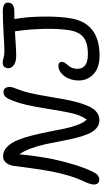

<svg xmlns="http://www.w3.org/2000/svg" viewBox="316 -1069 765 1437"><g transform="rotate(-90 698.5 -350.5)"><path d="M1000 12.2Q900.4 12.2 851.1 -44.4Q801.8 -101.1 818.8 -185.1Q828.1 -231.9 858.2 -263.9Q888.2 -295.9 924.8 -295.9Q941.4 -295.9 948.7 -286.4Q956.1 -276.9 953.1 -262.2Q950.7 -251.5 940.2 -239Q929.7 -226.6 918.9 -211.7Q908.2 -196.8 904.8 -179.2Q894.5 -130.9 920.4 -103Q946.3 -75.2 1011.2 -75.2Q1068.4 -75.2 1105 -89.8Q1141.6 -104.5 1161.1 -132.8Q1180.7 -161.1 1189.9 -208Q1203.6 -290.5 1200.7 -405.3Q1197.8 -520 1183.1 -617.2V-621.1Q1160.6 -620.1 1116.9 -617.2Q1073.2 -614.3 1045.4 -613Q1017.6 -611.8 996.1 -611.8Q973.1 -611.8 952.1 -618.4Q931.2 -625 917.2 -641.4Q903.3 -657.7 907.2 -681.2Q915 -712.9 946.8 -712.9Q960.9 -712.9 983.9 -706.5Q1006.8 -700.2 1028.8 -700.2Q1073.7 -700.2 1168.2 -706.1Q1262.7 -711.9 1335.9 -711.9Q1365.7 -711.9 1383.5 -700.9Q1401.4 -689.9 1396 -662.1Q1388.2 -626 1335 -626Q1325.2 -626 1304.7 -625.5Q1284.2 -625 1273.9 -625Q1275.9 -619.1 1275.9 -616.2Q1292 -524.9 1293 -400.6Q1293.9 -276.4 1277.8 -191.9Q1236.8 12.2 1000 12.2ZM71.8 9.8Q51.8 9.8 42.2 -4.6Q32.7 -19 38.1 -46.9Q41 -63 51.5 -87.6Q62 -112.3 74 -138.4Q85.9 -164.6 102.5 -219Q119.1 -273.4 132.8 -341.8Q146.5 -409.2 160.9 -519.8Q175.3 -630.4 176.8 -638.2Q183.1 -669.9 201.2 -689.9Q219.2 -710 246.1 -710Q286.1 -710 317.1 -680.4Q348.1 -650.9 367.9 -601.8Q387.7 -552.7 403.1 -492.7Q418.5 -432.6 430.7 -368.7Q442.9 -304.7 454.8 -248.5Q466.8 -192.4 484.1 -147.5Q501.5 -102.5 522.9 -84Q542.5 -112.3 555.2 -146.2Q567.9 -180.2 578.1 -234.9Q587.9 -282.7 602.8 -377.2Q617.7 -471.7 632.6 -536.1Q647.5 -600.6 671.9 -657.2Q683.1 -684.1 696.5 -695.6Q710 -707 728 -707Q754.9 -707 763.2 -681.6Q771.5 -656.2 758.8 -627Q735.4 -568.8 721.9 -512.7Q708.5 -456.5 694.3 -369.9Q680.2 -283.2 671.9 -242.2Q662.1 -193.8 652.8 -158.9Q643.6 -124 630.4 -90.1Q617.2 -56.2 602.1 -35.2Q586.9 -14.2 565.4 -1.5Q543.9 11.2 518.1 11.2Q482.4 11.2 455.8 -12.7Q429.2 -36.6 412.6 -77.9Q396 -119.1 383.5 -170.2Q371.1 -221.2 360.1 -280.3Q349.1 -339.4 337.4 -393.8Q325.7 -448.2 306.4 -501Q287.1 -553.7 262.2 -587.9Q250 -460.9 227.1 -341.8Q184.1 -143.6 128.9 -33.2Q107.9 9.8 71.8 9.8Z"/></g></svg>

Font: Shantell Sans Normal
Style: Italic
Weight: 400
Italic angle: -11.31°
Designer: Stephen Nixon, Anya Danilova, Shantell Martin
Foundry: Arrow Type
Version: Version 1.006;[559af2be0]